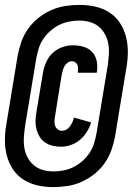

<svg xmlns="http://www.w3.org/2000/svg" viewBox="-21 -732 542 784"><path d="M196 32Q163 32 132 25Q101 18 75 1.5Q49 -15 32 -40.5Q15 -66 7 -96.5Q-1 -127 -1 -159.5Q-1 -192 5 -225L51 -504Q56 -532 66 -560.5Q76 -589 93.5 -614Q111 -639 135.5 -658.5Q160 -678 188 -690.5Q216 -703 245.5 -707.5Q275 -712 304 -712Q337 -712 368 -705Q399 -698 425 -681.5Q451 -665 468 -639.5Q485 -614 493 -583.5Q501 -553 501 -520.5Q501 -488 495 -455L449 -176Q444 -148 434 -119.5Q424 -91 406.5 -66Q389 -41 364.5 -21.5Q340 -2 312 10.5Q284 23 254.5 27.5Q225 32 196 32ZM197 -32Q217 -32 238 -36Q259 -40 278.5 -49.5Q298 -59 315 -74Q332 -89 344.5 -107.5Q357 -126 363 -146Q369 -166 373 -187L419 -465Q422 -487 423.5 -509Q425 -531 421.5 -552Q418 -573 408 -591.5Q398 -610 382.5 -623Q367 -636 346 -642Q325 -648 303 -648Q283 -648 262 -644Q241 -640 221.5 -630.5Q202 -621 185 -606Q168 -591 155.5 -572.5Q143 -554 137 -534Q131 -514 127 -493L81 -215Q78 -193 76.5 -171Q75 -149 78.5 -128Q82 -107 92 -88.5Q102 -70 117.5 -57Q133 -44 154 -38Q175 -32 197 -32ZM228 -133Q210 -133 193.5 -137Q177 -141 163.5 -150Q150 -159 141.5 -172.5Q133 -186 128.5 -202Q124 -218 124 -235Q124 -252 127 -270L155 -438Q159 -459 168.5 -480Q178 -501 195 -516.5Q212 -532 233.5 -539.5Q255 -547 277 -547Q299 -547 320 -541Q341 -535 355 -520Q369 -505 373.5 -484Q378 -463 375 -440L374 -435H297V-437Q298 -445 298 -453Q298 -461 295 -467.5Q292 -474 286 -478Q280 -482 272 -482Q263 -482 255 -476Q247 -470 242.5 -462Q238 -454 235.5 -445Q233 -436 231 -427L204 -259Q202 -249 201.5 -238.5Q201 -228 204 -219Q207 -210 214.5 -204Q222 -198 232 -198Q242 -198 250.5 -203Q259 -208 265 -216.5Q271 -225 275 -234Q279 -243 281 -252L351 -232Q345 -212 333.5 -193.5Q322 -175 305.5 -161Q289 -147 268.5 -140Q248 -133 228 -133Z"/></svg>

Font: Iosevka Heavy
Style: Italic
Weight: 900
Italic angle: -9°
Monospace: yes
Designer: Belleve Invis
Foundry: Belleve Invis
Version: Version 32.5.0; ttfautohint (v1.8.4)